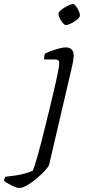

<svg xmlns="http://www.w3.org/2000/svg" viewBox="-153 -736 432 956"><path d="M-57 200Q-63 200 -73.5 196.5Q-84 193 -96 187Q-108 181 -118 175Q-128 169 -133 164Q-131 156 -130 152Q-129 148 -126 144Q-98 141 -74 137.5Q-50 134 -29 128Q-8 122 10 114Q14 106 21 84Q28 62 37 30Q46 -2 55.5 -39.5Q65 -77 74.5 -116Q84 -155 93 -191Q99 -217 107.5 -252Q116 -287 124 -322Q132 -357 137 -384.5Q142 -412 142 -422Q142 -433 136 -436.5Q130 -440 119 -440H66Q66 -445 67.5 -454.5Q69 -464 72 -470Q90 -478 108.5 -484.5Q127 -491 144 -495.5Q161 -500 174 -500Q194 -500 204 -489.5Q214 -479 214 -459Q214 -453 212.5 -442.5Q211 -432 208.5 -418Q206 -404 202 -389L91 87Q86 97 68.5 116Q51 135 28 154Q5 173 -18 186.5Q-41 200 -57 200ZM175 -611Q169 -611 160 -621.5Q151 -632 144.5 -645Q138 -658 138 -667Q138 -674 147 -682.5Q156 -691 168.5 -698.5Q181 -706 192.5 -711Q204 -716 210 -716Q217 -716 225 -705.5Q233 -695 239 -682Q245 -669 245 -659Q245 -652 237 -644Q229 -636 217 -628.5Q205 -621 193.5 -616Q182 -611 175 -611Z"/></svg>

Font: Texturina Medium 12pt Thin
Style: Italic
Weight: 250
Italic angle: -11°
Version: Version 1.002